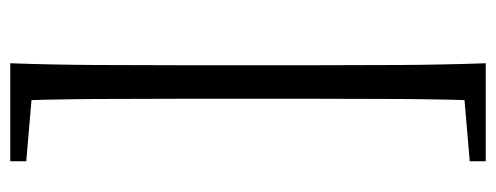

<svg xmlns="http://www.w3.org/2000/svg" viewBox="-324 -494 991 384"><g transform="rotate(90 172.0 -302.5)"><path d="M107 173Q110 89 110.5 2Q111 -85 111 -172V-433Q111 -519 110.5 -605.5Q110 -692 107 -778H182Q179 -694 178.5 -607Q178 -520 178 -433V-172Q178 -86 178.5 0.5Q179 87 182 173ZM144 173V129H163L303 141V173ZM144 -734V-778H303V-746L163 -734Z"/></g></svg>

Font: Noto Serif JP
Style: Regular
Weight: 400
Designer: Ryoko NISHIZUKA  (kana & ideographs); Frank Grießhammer (Latin, Greek & Cyrillic); Wenlong ZHANG  (bopomofo); Sandoll Co
Foundry: Adobe
Version: Version 2.003-H1;hotconv 1.1.1;makeotfexe 2.6.0